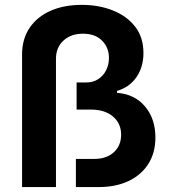

<svg xmlns="http://www.w3.org/2000/svg" viewBox="-20 -757 690 777"><path d="M69.3 0V-536.1Q69.3 -599.1 99.6 -644Q129.9 -689 184.1 -713.1Q238.3 -737.3 311.5 -737.3Q379.9 -737.3 436.5 -714.8Q493.2 -692.4 526.9 -649.2Q560.5 -606 560.5 -542.5Q560.5 -485.8 532.2 -444.8Q503.9 -403.8 453.6 -389.2V-381.3Q524.9 -376 566.9 -326.2Q608.9 -276.4 608.9 -200.2Q608.9 -138.2 579.8 -93Q550.8 -47.9 499.3 -23.9Q447.8 0 379.9 0H287.1V-113.8H360.8Q411.1 -113.8 440.7 -140.9Q470.2 -168 470.2 -211.9Q470.2 -257.3 437.3 -285.4Q404.3 -313.5 348.1 -313.5H290V-423.3H329.6Q357.4 -423.3 377.9 -437Q398.4 -450.7 409.7 -473.1Q420.9 -495.6 420.9 -522.5Q420.9 -564.5 393.1 -592.5Q365.2 -620.6 315.9 -620.6Q267.1 -620.6 236.8 -592.8Q206.5 -564.9 206.5 -519V0Z"/></svg>

Font: Inter Cardless
Style: Bold
Weight: 700
Designer: Rasmus Andersson
Foundry: rsms
Version: Version 4.001;git-9221beed3